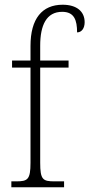

<svg xmlns="http://www.w3.org/2000/svg" viewBox="-20 -792 378 812"><path d="M28 0H251V-25H211C161 -25 150 -32 150 -104V-506H270V-536H150V-599C150 -685 176 -742 243 -742C294 -742 306 -707 306 -655C325 -655 338 -672 338 -698C338 -743 305 -772 245 -772C158 -772 109 -713 109 -598V-536H31V-506H109V-104C109 -32 97 -25 48 -25H28Z"/></svg>

Font: Noto Serif Armenian Condensed ExtraLight
Style: Regular
Weight: 200
Width: 3
Designer: Monotype Design Team
Foundry: Monotype Imaging Inc.
Version: Version 2.008